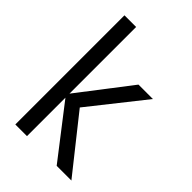

<svg xmlns="http://www.w3.org/2000/svg" viewBox="-222 -842 933 933"><g transform="rotate(45 245.0 -375.0)"><path d="M64.9 0V-750H145V-292L351.1 -560.1H450.2L228 -279.8L450.2 0H349.1L145 -264.2V0Z"/></g></svg>

Font: TASA Explorer
Style: Regular
Weight: 400
Designer: Weizhong Zhang
Foundry: Local Remote
Version: Version 1.000;Glyphs 3.1.2 (3151)